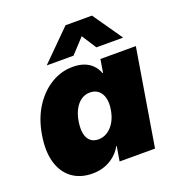

<svg xmlns="http://www.w3.org/2000/svg" viewBox="-136 -854 899 975"><g transform="rotate(-20 313.5 -366.5)"><path d="M199.7 10.7Q134.3 10.7 89.6 -22.2Q44.9 -55.2 27.3 -116.2Q9.8 -177.2 23.9 -261.7Q37.6 -345.2 76.7 -406Q115.7 -466.8 170.7 -500Q225.6 -533.2 287.6 -533.2Q322.8 -533.2 348.9 -523.4Q375 -513.7 392.8 -495.4Q410.6 -477.1 420.4 -451.2H422.9L434.6 -522.5H626L539.6 0H348.1L361.3 -79.1H358.9Q343.3 -50.8 319.1 -30.8Q294.9 -10.7 264.9 0Q234.9 10.7 199.7 10.7ZM286.1 -142.1Q313 -142.1 335.7 -156.7Q358.4 -171.4 374.3 -198.2Q390.1 -225.1 396 -261.7Q402.3 -298.3 395.3 -325Q388.2 -351.6 370.4 -366.2Q352.5 -380.9 325.7 -380.9Q298.8 -380.9 277.8 -366.2Q256.8 -351.6 242.4 -325Q228 -298.3 222.2 -261.7Q216.3 -225.1 221.4 -198.2Q226.6 -171.4 243.2 -156.7Q259.8 -142.1 286.1 -142.1ZM312 -585H168V-585.9L326.7 -744.1H469.7L579.6 -585.9L579.1 -585H435.5L384.8 -663.6Z"/></g></svg>

Font: Inter 28pt Black
Style: Italic
Weight: 900
Italic angle: -9.3988°
Designer: Rasmus Andersson
Foundry: rsms
Version: Version 4.001;git-66647c0bb